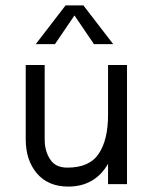

<svg xmlns="http://www.w3.org/2000/svg" viewBox="-20 -680 549 709"><path d="M379 -75Q330 9 232 9Q158 9 116 -40Q75 -89 75 -165V-440H145V-165Q145 -122 165 -92Q184 -61 229 -61Q311 -61 345 -113Q379 -164 379 -256V-440H449V0H379ZM183 -517H112L222 -660H288L398 -517H327L255 -623Z"/></svg>

Font: Glacial Indifference
Style: Regular
Weight: 400
Designer: Alfredo Marco Pradil
Version: Version 1.00